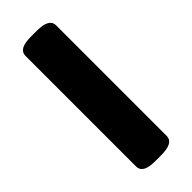

<svg xmlns="http://www.w3.org/2000/svg" viewBox="-233 -734 768 768"><g transform="rotate(-45 151.0 -350.0)"><path d="M136 2Q98 2 81.5 -8Q65 -18 65 -36V-664Q65 -682 81.5 -692Q98 -702 136 -702H167Q204 -702 221 -692Q238 -682 238 -664V-36Q238 -18 221 -8Q204 2 167 2Z"/></g></svg>

Font: Asap Semi Expanded ExtraBold
Style: Regular
Weight: 800
Width: 6
Designer: Pablo Cosgaya
Foundry: Omnibus-Type
Version: Version 3.001; ttfautohint (v1.8.4.7-5d5b)